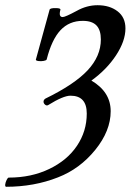

<svg xmlns="http://www.w3.org/2000/svg" viewBox="-30 -696 506 744"><path d="M-6.8 27.8Q-10.7 26.4 -9.8 18.6Q-8.8 10.7 -4.4 1.5Q0 -7.8 3.9 -7.8Q91.3 -7.8 160.9 -41.3Q230.5 -74.7 268.3 -131.1Q306.2 -187.5 306.2 -255.9Q306.2 -325.2 243.2 -325.2Q215.3 -325.2 157.2 -289.1Q150.9 -285.2 144.8 -290.3Q138.7 -295.4 138.7 -302.2Q138.7 -309.1 146 -314Q258.3 -368.7 309.6 -423.6Q360.8 -478.5 360.8 -543Q360.8 -579.6 343.8 -597.4Q326.7 -615.2 291 -615.2Q238.3 -615.2 204.3 -578.9Q170.4 -542.5 150.9 -465.8Q149.9 -461.9 139.4 -460Q128.9 -458 118.9 -459.5Q108.9 -460.9 108.9 -464.8L162.1 -658.2Q163.6 -665 186 -664.6Q205.6 -664.6 204.1 -658.2Q196.3 -629.9 212.9 -629.9Q222.7 -629.9 267.1 -653.8Q306.2 -675.8 348.1 -675.8Q395 -675.8 425.5 -652.3Q456.1 -628.9 456.1 -585.9Q456.1 -537.1 419.7 -481.7Q383.3 -426.3 324.2 -383.8Q398.9 -339.8 398.9 -265.1Q398.9 -189 339.1 -115.2Q279.3 -41.5 194.8 -8.8Q102.1 27.8 -6.8 27.8Z"/></svg>

Font: Junicode SmCond Medium
Style: Italic
Weight: 500
Width: 4
Italic angle: -11°
Designer: Peter S. Baker
Version: Version 2.206